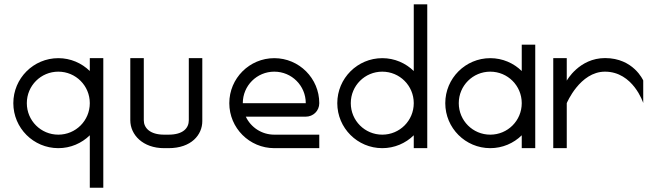

<svg xmlns="http://www.w3.org/2000/svg" viewBox="-20 -686 3040 889"><path d="M41.7 -208.3C41.7 -93.3 135 0 250 0C306.8 0 358.2 -22.7 395.8 -59.6V183.3H458.3V-416.7H395.8V-357.1C358.2 -393.9 306.8 -416.7 250 -416.7C135 -416.7 41.7 -323.3 41.7 -208.3ZM104.2 -208.3C104.2 -289.2 169.2 -354.2 250 -354.2C330.8 -354.2 395.8 -289.2 395.8 -208.3C395.8 -127.5 330.8 -62.5 250 -62.5C169.2 -62.5 104.2 -127.5 104.2 -208.3Z M760.4 0C866.7 0 916.7 -62.5 916.7 -125V-416.7H854.2V-129.2C854.2 -93.3 828.3 -62.5 760.4 -62.5H739.6C675 -62.5 645.8 -93.3 645.8 -129.2V-416.7H583.3V-129.2C583.3 -61.7 641.7 0 739.6 0Z M1395.8 -208.3H1104.2C1104.2 -289.2 1169.2 -354.2 1250 -354.2C1330.8 -354.2 1395.8 -289.2 1395.8 -208.3ZM1041.7 -208.3C1041.7 -93.3 1135 0 1250 0H1458.3V-62.5H1250C1191.6 -62.5 1141.4 -96.5 1118.1 -145.8H1395.8C1430 -145.8 1458.3 -172.5 1458.3 -208.3C1458.3 -323.3 1365 -416.7 1250 -416.7C1135 -416.7 1041.7 -323.3 1041.7 -208.3Z M1541.7 -208.3C1541.7 -93.3 1635 0 1750 0C1806.8 0 1858.2 -22.7 1895.8 -59.6V0H1958.3V-665.8H1895.8V-357.1C1858.2 -393.9 1806.8 -416.7 1750 -416.7C1635 -416.7 1541.7 -323.3 1541.7 -208.3ZM1604.2 -208.3C1604.2 -289.2 1669.2 -354.2 1750 -354.2C1830.8 -354.2 1895.8 -289.2 1895.8 -208.3C1895.8 -127.5 1830.8 -62.5 1750 -62.5C1669.2 -62.5 1604.2 -127.5 1604.2 -208.3Z M2041.7 -208.3C2041.7 -93.3 2135 0 2250 0C2306.8 0 2358.2 -22.7 2395.8 -59.6V0H2458.3V-479.2H2395.8V-357.1C2358.2 -393.9 2306.8 -416.7 2250 -416.7C2135 -416.7 2041.7 -323.3 2041.7 -208.3ZM2104.2 -208.3C2104.2 -289.2 2169.2 -354.2 2250 -354.2C2330.8 -354.2 2395.8 -289.2 2395.8 -208.3C2395.8 -127.5 2330.8 -62.5 2250 -62.5C2169.2 -62.5 2104.2 -127.5 2104.2 -208.3Z M2541.7 -416.7V0H2604.2V-208.4C2604.2 -208.4 2665 -354.2 2781.2 -354.2C2911.7 -354.2 2958.3 -209.2 2958.3 -209.2V-313.3C2958.3 -313.3 2913.6 -417.1 2781.6 -417.1C2661.5 -417.1 2604.2 -312.6 2604.2 -312.6V-416.7Z"/></svg>

Font: Amy Mono
Style: Regular
Weight: 400
Monospace: yes
Version: Version 001.000